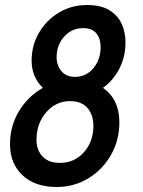

<svg xmlns="http://www.w3.org/2000/svg" viewBox="-20 -734 571 768"><path d="M206.5 14Q120 14 70 -33Q20 -80 20 -157Q20 -230 56.2 -289.8Q92.5 -349.5 151.5 -382.5Q130.5 -402.5 118.5 -430Q106.5 -457.5 106.5 -491Q106.5 -553 136.2 -603.5Q166 -654 216.2 -684Q266.5 -714 328 -714Q383 -714 417 -693.5Q451 -673 466.5 -639Q482 -605 482 -564.5Q482 -507.5 457.8 -460Q433.5 -412.5 392 -382.5Q457.5 -336.5 457.5 -245Q457.5 -173 424 -114.2Q390.5 -55.5 333.5 -20.8Q276.5 14 206.5 14ZM279.5 -426.5Q324.5 -426.5 353.5 -461.2Q382.5 -496 382.5 -546Q382.5 -580 365.2 -600.8Q348 -621.5 312.5 -621.5Q267.5 -621.5 237 -587.8Q206.5 -554 206.5 -505.5Q206.5 -472 225.8 -449.2Q245 -426.5 279.5 -426.5ZM219.5 -82.5Q277.5 -82.5 315.5 -124.8Q353.5 -167 353.5 -230.5Q353.5 -274.5 329.8 -302Q306 -329.5 260.5 -329.5Q222.5 -329.5 192 -309Q161.5 -288.5 143.8 -253.5Q126 -218.5 126 -175.5Q126 -133.5 150.2 -108Q174.5 -82.5 219.5 -82.5Z"/></svg>

Font: Cabin Condensed SemiBold
Style: Italic
Weight: 600
Width: 3
Italic angle: -10°
Designer: Pablo Impallari
Foundry: Pablo Impallari. http://www.impallari.com Igino Marini. http://www.ikern.com
Version: Version 3.001; ttfautohint (v1.8.3)